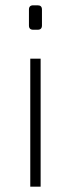

<svg xmlns="http://www.w3.org/2000/svg" viewBox="-20 -703 267 723"><path d="M133 -482V0H94V-482ZM122 -683Q138 -683 138 -667V-607Q138 -591 122 -591H105Q89 -591 89 -607V-667Q89 -683 105 -683Z"/></svg>

Font: Exo 2 ExtraLight
Style: Regular
Weight: 250
Designer: Natanael Gama
Foundry: Natanael Gama
Version: Version 2.010